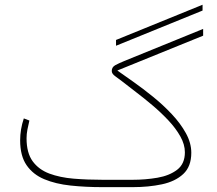

<svg xmlns="http://www.w3.org/2000/svg" viewBox="-20 -771 896 791"><path d="M458 -582.5V-606.4L814.5 -751.5V-727.5ZM526.4 0H402.8Q332 0 270.5 -6.6Q209 -13.2 162.4 -32.7Q115.7 -52.2 89.4 -90.6Q63 -128.9 63 -192.9Q63 -237.8 78.1 -283.2L101.1 -274.4Q96.7 -256.3 93 -237.5Q89.4 -218.8 89.4 -201.2Q89.4 -141.1 114.5 -106.7Q139.6 -72.3 183.3 -55.9Q227.1 -39.6 283.7 -34.9Q340.3 -30.3 402.8 -30.3H525.9Q579.1 -30.3 628.7 -38.8Q678.2 -47.4 710 -71.8Q741.7 -96.2 741.7 -143.6Q741.7 -175.8 722.9 -209.2Q704.1 -242.7 673.8 -274.9Q643.6 -307.1 608.4 -336.9Q573.2 -366.7 540 -391.8Q506.8 -417 482.9 -436Q470.7 -445.8 455.6 -456.3Q440.4 -466.8 440.4 -478.5Q440.4 -494.6 455.3 -502.7Q470.2 -510.7 491.7 -519.5L816.9 -651.9V-624L463.4 -480.5Q491.2 -460.9 530.3 -433.3Q569.3 -405.8 610.6 -372.3Q651.9 -338.9 687.7 -300.8Q723.6 -262.7 745.8 -222.4Q768.1 -182.1 768.1 -141.6Q768.1 -85 735.1 -54.2Q702.1 -23.4 647.2 -11.7Q592.3 0 526.4 0Z"/></svg>

Font: Vazirmatn UI NL Thin
Style: Regular
Weight: 100
Designer: Saber Rastikerdar
Foundry: Saber Rastikerdar
Version: Version 33.003